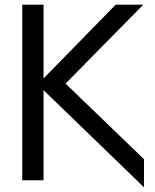

<svg xmlns="http://www.w3.org/2000/svg" viewBox="-20 -770 664 820"><path d="M595 -90 260 -413 592 -750H474L166 -435V-750H75V0H166V-385L595 30Z"/></svg>

Font: Orkney
Style: Regular
Weight: 400
Designer: Samuel Oakes and Alfredo Marco Pradil
Foundry: Alfredo Marco Pradil
Version: 1.0; ttfautohint (v1.5)